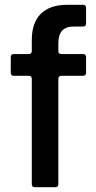

<svg xmlns="http://www.w3.org/2000/svg" viewBox="-20 -783 401 803"><path d="M126 0Q113 0 113 -13V-453Q113 -466 100 -466H38Q25 -466 25 -479V-544Q25 -557 38 -557H100Q113 -557 113 -570V-616Q113 -688 151 -725.5Q189 -763 262 -763H327Q340 -763 340 -750V-685Q340 -672 327 -672H288Q256 -672 240 -655Q224 -638 224 -601V-570Q224 -557 237 -557H327Q340 -557 340 -544V-479Q340 -466 327 -466H237Q224 -466 224 -453V-13Q224 0 211 0Z"/></svg>

Font: Open Sauce Two Medium
Style: Regular
Weight: 500
Designer: Alfredo Marco Pradil
Foundry: Creative Sauce Fz LLC
Version: Version 1.477